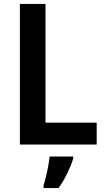

<svg xmlns="http://www.w3.org/2000/svg" viewBox="-20 -734 536 975"><path d="M81 0V-714H211V-111H471V0ZM352 71Q341 106 321.5 146.5Q302 187 277 221H201V208Q207 190 213.5 163Q220 136 225 108.5Q230 81 232 61H352Z"/></svg>

Font: Noto Sans Bengali SemiCondensed SemiBold
Style: Regular
Weight: 600
Width: 4
Designer: Joana Ranito - Universal Thirst; Jelle Bosma - Monotype Design Team
Foundry: Universal Thirst ehf.
Version: Version 3.000; ttfautohint (v1.8.4.7-5d5b)